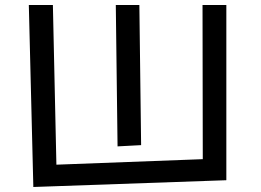

<svg xmlns="http://www.w3.org/2000/svg" viewBox="-20 -735 1040 766"><path d="M442 -715H536L543 -156L449 -151ZM95 -715H191L205 -78L789 -100L788 -715H883V-16L113 11Z"/></svg>

Font: Stick
Style: Regular
Weight: 400
Designer: Fontworks Inc.
Foundry: Fontworks Inc.
Version: Version 1.100